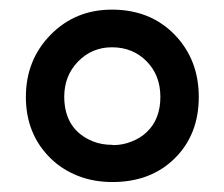

<svg xmlns="http://www.w3.org/2000/svg" viewBox="-20 -754 457 391"><path d="M169.9 -465.8Q187.5 -459 209 -459Q209.5 -458.5 210 -458.5Q230.5 -458.5 248 -465.8Q266.1 -472.7 279.3 -485.4Q306.6 -511.7 306.6 -556.6Q306.6 -600.1 279.3 -628.4Q251 -657.7 208 -657.7Q167 -657.7 138.7 -628.4Q110.8 -599.6 110.8 -556.6Q111.3 -489.3 169.9 -465.8ZM209 -383.3Q170.4 -383.3 138.4 -396Q106.4 -408.7 83 -431.6Q32.7 -481 32.7 -556.6Q32.7 -631.8 83 -683.1Q133.3 -734.4 208 -734.4Q286.1 -734.4 335.9 -683.1Q384.8 -632.3 384.8 -556.6Q384.8 -480 335.9 -431.6Q287.1 -383.3 209 -383.3Z"/></svg>

Font: Copse
Style: Regular
Weight: 400
Version: Version 1.000